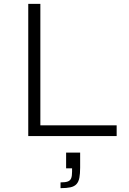

<svg xmlns="http://www.w3.org/2000/svg" viewBox="-20 -708 672 999"><path d="M127 0V-688H190V-56H587V0ZM295 271V241Q321 241 333.5 236Q346 231 350.5 219Q355 207 355 185V168H324V86H397V164Q397 196 393 217Q389 238 378 250Q367 262 347 266.5Q327 271 295 271Z"/></svg>

Font: Saira Expanded Light
Style: Regular
Weight: 300
Width: 7
Designer: Hector Gatti with collaboration of the Omnibus-Type team
Foundry: Omnibus-Type
Version: Version 1.101